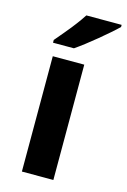

<svg xmlns="http://www.w3.org/2000/svg" viewBox="-118 -822 580 878"><g transform="rotate(15 172.5 -383.0)"><path d="M227 0H78V-546H227ZM345 -766V-756Q331 -742 308 -722Q285 -702 258.5 -680Q232 -658 206.5 -638.5Q181 -619 162 -606H63V-619Q79 -638 100.5 -663.5Q122 -689 143 -716.5Q164 -744 178 -766Z"/></g></svg>

Font: Noto IKEA Latin
Style: Bold
Weight: 700
Designer: Monotype Design Team
Foundry: Monotype Imaging Inc.
Version: Version 1.0